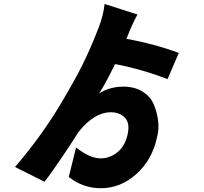

<svg xmlns="http://www.w3.org/2000/svg" viewBox="-20 -866 1040 980"><path d="M892.6 -595.7 835 -461.9Q711.9 -510.7 567.4 -539.1Q516.6 -435.5 486.3 -389.6Q541 -423.8 610.4 -423.8Q666 -423.8 706.1 -399.4Q746.1 -375 763.2 -336.9Q780.3 -298.8 786.6 -252.9Q793 -207 781.2 -164.1Q756.8 -49.8 675.8 22.5Q594.7 94.7 495.1 94.7Q403.3 94.7 331.1 37.1L368.2 -113.3Q438.5 -57.6 494.1 -57.6Q539.1 -57.6 578.1 -87.9Q617.2 -118.2 630.9 -177.7Q644.5 -237.3 617.7 -265.1Q590.8 -293 545.9 -293Q460.9 -293 380.9 -192.4Q377 -185.5 345.7 -137.7Q314.5 -89.8 297.4 -64.9Q280.3 -40 253.4 -1.5Q226.6 37.1 207 61.5L56.6 -13.7Q188.5 -167 287.1 -331.1Q359.4 -452.1 399.4 -532.2Q439.5 -612.3 482.4 -721.7Q508.8 -791 513.7 -845.7L681.6 -792Q651.4 -735.4 631.8 -683.6L625 -668Q770.5 -641.6 892.6 -595.7Z"/></svg>

Font: Gen Shin Gothic Heavy
Style: Bold
Weight: 900
Designer: [Source Han Sans]
Ryoko NISHIZUKA  (kana & ideographs); Paul D. Hunt (Latin, Greek & Cyrillic); Wenlong ZHANG  (bopomofo
Version: Version 1.002.20150607